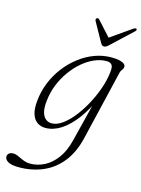

<svg xmlns="http://www.w3.org/2000/svg" viewBox="-187 -707 758 1029"><g transform="rotate(15 192.0 -192.5)"><path d="M320 8Q300 91 257 144.2Q214 197.5 153.5 223Q93 248.5 21 248.5Q-19.5 248.5 -38.2 237.5Q-57 226.5 -57 210.5Q-57 198.5 -48.2 191.5Q-39.5 184.5 -25 184.5Q-13.5 184.5 -2.5 189Q8.5 193.5 20.5 199.5Q32.5 205.5 46 209.8Q59.5 214 74.5 214Q115.5 214 153.5 194.8Q191.5 175.5 221.2 135.2Q251 95 266.5 31.5L333.5 -236.5L345.5 -230Q312 -152.5 272.2 -99.2Q232.5 -46 190 -19Q147.5 8 104.5 8Q78 8 58.2 -6Q38.5 -20 29.5 -49Q20.5 -78 25.5 -123Q30.5 -174.5 49.8 -222.5Q69 -270.5 100 -311.5Q131 -352.5 170.8 -383.5Q210.5 -414.5 256.2 -431.8Q302 -449 351 -449Q376.5 -449 394 -445Q411.5 -441 420.5 -434Q429.5 -427 429 -418Q429 -410.5 425.5 -405.2Q422 -400 418.2 -394.5Q414.5 -389 412.5 -381.5ZM74.5 -133.5Q70 -94.5 76.8 -70.5Q83.5 -46.5 97.8 -35.5Q112 -24.5 130.5 -24.5Q160.5 -24.5 192.8 -48.8Q225 -73 255 -112.8Q285 -152.5 309.5 -200.8Q334 -249 348.8 -297.8Q363.5 -346.5 365 -387Q365.5 -405.5 356.8 -414.2Q348 -423 330 -423Q296.5 -423 262.2 -408Q228 -393 196.5 -366Q165 -339 139 -302.5Q113 -266 96 -223Q79 -180 74.5 -133.5ZM311 -542.5 233.5 -628Q230 -631.5 226.5 -632.5Q223 -633.5 219 -631Q216 -629 215 -625Q214 -621 216 -616.5L276 -509Q280 -502 284.2 -498.5Q288.5 -495 295 -495Q301.5 -495 307.2 -498.5Q313 -502 320.5 -509L435.5 -616.5Q440 -620.5 441 -624.8Q442 -629 440 -631Q437.5 -633.5 433 -632.5Q428.5 -631.5 423 -628L300.5 -542.5Z"/></g></svg>

Font: Fraunces 72pt Soft Wonky ExtraLight
Style: Italic
Weight: 250
Italic angle: -16°
Version: Version 1.000;[b76b70a41]